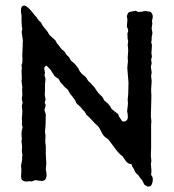

<svg xmlns="http://www.w3.org/2000/svg" viewBox="-20 -655 630 696"><path d="M441.9 -533.2Q441.9 -535.2 443.4 -538.6Q446.3 -544.9 442.9 -551.3Q439.9 -557.6 439.9 -559.6Q439.9 -561.5 441.9 -584L439.9 -594.2Q439.9 -599.1 443.4 -606Q446.8 -612.8 455.6 -612.8L471.7 -615.7L481 -611.8Q495.1 -611.8 505.4 -615.2L515.1 -613.8L523.9 -612.8Q539.1 -604 530.8 -579.6L532.2 -569.3L529.8 -553.2Q529.3 -551.8 531.2 -543.9Q533.2 -536.1 532.2 -532.2L529.8 -520.5V-509.8L527.8 -501Q531.7 -497.1 530.3 -481.9Q528.8 -466.3 528.8 -461.9L530.8 -450.7L527.8 -438L529.8 -426.3L526.9 -413.1L529.8 -392.1L527.8 -379.9L529.8 -360.8L527.8 -329.1L528.8 -307.1L526.9 -232.9L528.8 -214.8L527.8 -203.1V-119.1L526.9 -89.8L528.8 -70.8L526.9 -61L528.8 -40V-33.2L527.8 -21Q536.1 -12.7 533.2 2.9Q530.3 18.6 522.9 21Q519 20 517.1 21Q515.1 22 511.7 19.5Q508.3 17.1 505.4 15.6Q502.4 14.2 501.5 10.7Q500 6.8 497.6 2.9Q495.1 -1 495.1 -2Q487.3 -9.8 485.8 -13.2Q484.9 -16.1 483.9 -17.1Q482.9 -18.1 477.1 -23.4Q471.2 -29.3 469.7 -32.2L464.8 -43L459 -51.8Q459 -61 451.2 -61Q443.4 -61.5 434.6 -73.2Q426.3 -85 424.8 -87.9Q411.1 -96.7 391.6 -124.5Q372.1 -151.9 368.2 -152.8Q367.2 -154.3 362.3 -157.2Q353.5 -163.1 346.7 -178.7Q339.4 -194.3 334 -198.7Q328.1 -203.1 312.5 -220.2Q296.9 -237.3 293.9 -237.8Q287.6 -251 283.2 -253.9Q278.8 -257.3 276.9 -260.7Q272.9 -267.6 257.8 -279.8Q256.8 -281.7 253.4 -289.1Q250 -296.4 241.2 -306.6Q231.9 -316.9 230.5 -321.3Q227.5 -329.6 220.7 -334.5Q213.4 -339.8 210.4 -344.2Q206.1 -350.6 202.1 -353.5Q198.2 -356.4 193.8 -367.2Q191.9 -370.1 185.5 -373.5Q179.2 -377 175.3 -382.8Q171.9 -388.7 170.4 -390.6Q168.9 -392.6 168 -394Q167 -396 166 -397.5Q165 -398.9 165 -399.9L148.9 -417Q146 -417 143.1 -413.6Q140.1 -410.2 140.1 -406.7L143.1 -392.1Q143.1 -390.1 142.1 -386.2Q141.1 -381.8 141.6 -379.9Q142.1 -377.9 143.6 -374.5Q145 -371.1 145 -369.1L143.1 -347.2V-329.6Q143.1 -315.9 142.1 -313L145 -294.9Q146 -293 144 -289.1Q142.1 -285.2 142.1 -283.2Q146.5 -274.4 145 -271L141.1 -255.9L146 -240.2Q146 -200.7 143.1 -175.8L145 -164.1L144 -140.1L146 -126V-97.2L147.9 -61L146 -43L148.9 -22.5Q148.9 -2.9 137.2 0Q134.3 2 122.6 0Q110.8 -2 107.9 -2L97.2 2Q95.7 2.9 91.8 2.4Q87.9 2 86.4 2Q85 2 77.6 2.9Q70.3 3.9 62.5 -0.5Q55.2 -4.9 56.6 -21.5Q58.1 -38.1 57.1 -44.4Q56.2 -50.8 56.2 -54.2L60.1 -75.2V-84L61 -90.8V-95.2L59.1 -106.9L60.1 -123.5L58.1 -141.1V-144L59.1 -150.4V-153.8L58.1 -166Q58.1 -180.2 59.1 -182.1L62 -193.8L59.1 -204.1L60.1 -215.3L59.1 -225.6Q61 -244.1 61 -252.9L59.1 -272L62 -283.2L59.1 -294.9Q59.1 -303.2 61 -308.1L60.1 -330.1L61 -337.9L58.1 -359.9L59.1 -372.1L58.1 -397.9L59.1 -407.2L58.1 -418.9L61 -428.2Q62 -446.3 61 -448.7Q60.1 -451.2 61.5 -472.2Q63 -493.2 62 -495.1L63 -507.8L59.1 -535.2Q57.6 -540 61 -550.8L59.1 -559.1L58.1 -578.1V-601.1Q55.2 -608.4 56.2 -621.1Q57.1 -633.8 66.9 -634.8Q72.8 -635.7 83 -626Q93.3 -616.2 97.2 -610.8Q101.1 -605 106.9 -598.6Q112.8 -592.8 113.8 -590.8Q114.3 -588.9 117.2 -585.4Q120.1 -582 121.1 -580.1Q122.1 -579.1 125.5 -576.7Q128.9 -574.2 131.8 -567.4Q134.8 -560.5 143.1 -551.3Q154.8 -538.1 156.2 -533.2Q157.7 -528.8 169.4 -519Q181.6 -509.3 183.6 -503.9Q185.5 -498 188 -496.1Q190.9 -494.1 196.3 -485.8Q202.6 -476.1 208.5 -472.7Q214.4 -468.8 216.3 -463.9Q218.8 -459 220.7 -457Q222.7 -455.1 226.6 -451.2Q231 -447.3 231.9 -445.3Q232.9 -443.4 234.9 -439Q236.8 -435.1 242.7 -430.7Q250.5 -424.8 254.9 -418.9Q258.8 -413.1 261.7 -410.2Q264.6 -407.2 266.6 -401.4Q269 -395.5 273.9 -391.1Q275.4 -387.7 282.2 -382.8Q292 -376 295.9 -368.2Q299.3 -360.8 303.2 -358.4Q307.1 -356 309.6 -352.5Q313 -348.1 317.4 -343.8Q321.8 -339.8 327.6 -330.6Q333 -321.3 341.3 -313Q349.6 -305.7 351.6 -302.7Q353.5 -299.8 355.5 -295.9Q356.9 -292 358.4 -290.5Q359.4 -289.1 364.3 -285.6Q369.1 -282.2 375 -275.4Q380.9 -268.6 382.3 -264.2Q383.8 -259.8 394.5 -252Q404.8 -244.1 407.2 -242.2Q409.2 -240.2 410.2 -236.3Q411.1 -232.4 412.1 -231.4Q413.1 -230 415 -227.5Q417 -225.1 420.9 -218.3Q424.8 -211.4 435.5 -216.3Q445.8 -221.2 442.9 -240.2L440.9 -252L443.8 -278.8L442.9 -294.9L444.8 -314L445.8 -356L441.9 -402.8Q440.9 -408.7 442.4 -419.9Q443.8 -431.2 443.8 -433.1L442.9 -445.8L444.8 -473.1L442.9 -493.2L444.8 -505.9Q441.9 -511.7 441.9 -533.2Z"/></svg>

Font: AntiqueNobleRegular
Style: Regular
Weight: 400
Version: Version 0.1